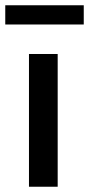

<svg xmlns="http://www.w3.org/2000/svg" viewBox="-45 -709 338 729"><path d="M0 0ZM174 -504V0H65V-504ZM273 -689V-616H-25V-689Z"/></svg>

Font: Rosa Sans Medium
Style: Regular
Weight: 500
Designer: Pentagram / MCKL
Foundry: Pentagram / MCKL
Version: Version 1.005;September 16, 2019;FontCreator 11.5.0.2425 64-